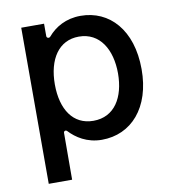

<svg xmlns="http://www.w3.org/2000/svg" viewBox="-81 -623 778 859"><g transform="rotate(-10 308.5 -194.0)"><path d="M71.4 163.7H177.6L178.3 -48.7C178.3 -57.5 187.9 -60.7 193.9 -54.3C224.4 -21.7 272.7 11 340.2 11C474.1 11 570 -94.5 569.6 -269.9C569.2 -448.2 472.7 -551.8 341.6 -551.8C274.9 -551.8 225.1 -522.4 192.5 -483.7C186.4 -476.6 175.1 -480.1 175.1 -489V-545.5H71.4ZM175.4 -268.8C175.4 -383.9 226.6 -461.6 317.8 -461.6C413 -461.6 462.4 -378.2 462.4 -268.8C462 -160.5 414.1 -79.2 317.8 -79.2C225.5 -79.2 175.8 -155.2 175.4 -268.8Z"/></g></svg>

Font: RA Harald Medium
Style: Regular
Weight: 500
Designer: Rasmus Andersson
Foundry: rsms
Version: Version 3.000;hotconv 1.0.109;makeotfexe 2.5.65596